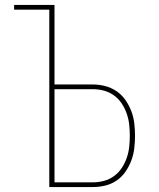

<svg xmlns="http://www.w3.org/2000/svg" viewBox="-20 -755 640 775"><path d="M179 0V-716H37V-735H200V-414H355Q380 -414 405 -407.5Q430 -401 451 -386.5Q472 -372 486.5 -351Q501 -330 510 -306.5Q519 -283 522 -257.5Q525 -232 525 -207Q525 -182 522 -156.5Q519 -131 510 -107Q501 -83 486.5 -62Q472 -41 451 -26.5Q430 -12 405 -6Q380 0 355 0ZM355 -19Q378 -19 400 -25Q422 -31 440.5 -44.5Q459 -58 471.5 -77Q484 -96 491.5 -117.5Q499 -139 501.5 -161.5Q504 -184 504 -207Q504 -230 501.5 -252.5Q499 -275 491.5 -296.5Q484 -318 471.5 -337Q459 -356 440.5 -369.5Q422 -383 400 -389Q378 -395 355 -395H200V-19Z"/></svg>

Font: Iosevka Curly Thin Extended
Style: Regular
Weight: 100
Width: 7
Monospace: yes
Designer: Belleve Invis
Foundry: Belleve Invis
Version: Version 11.1.0; ttfautohint (v1.8.3)